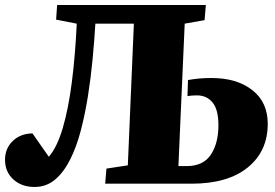

<svg xmlns="http://www.w3.org/2000/svg" viewBox="-20 -730 1092 763"><path d="M512 -636H359Q355 -569 348 -495Q341 -421 329.5 -348.5Q318 -276 301 -211Q284 -146 258.5 -95.5Q233 -45 198.5 -16Q164 13 117 13Q66 13 33 -17Q0 -47 0 -95Q0 -140 30.5 -169.5Q61 -199 109 -200L174 -107Q207 -145 229.5 -221.5Q252 -298 265.5 -403.5Q279 -509 285 -636L203 -652L207 -710H798L793 -650L714 -636L689 -70H722Q788 -70 818 -115.5Q848 -161 848 -232Q848 -295 824.5 -323Q801 -351 763 -351Q740 -351 725 -348L727 -412Q750 -416 772 -418Q794 -420 821 -420Q921 -420 982.5 -372Q1044 -324 1044 -238Q1044 -129 964.5 -64.5Q885 0 741 0H398L403 -60L488 -73Z"/></svg>

Font: Literata 36pt ExtraBold
Style: Italic
Weight: 800
Italic angle: -2°
Designer: Latin by Veronika Burian and Jose Scaglione. Greek by Irene Vlachou. Cyrillic by Vera Evstafieva
Foundry: TypeTogether
Version: Version 3.002